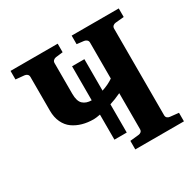

<svg xmlns="http://www.w3.org/2000/svg" viewBox="-148 -830 1001 988"><g transform="rotate(-30 352.5 -335.5)"><path d="M390.1 -97.2H316.9V-246.1Q291.5 -241.2 277.8 -241.2Q242.2 -241.2 211.7 -249.8Q181.2 -258.3 156.7 -275.6Q132.3 -293 118.2 -322.8Q104 -352.5 104 -392.1V-592.8Q104 -602.5 97.7 -608.4Q91.3 -614.3 82 -615.2L30.8 -620.1V-670.9H311V-620.1L269 -615.2Q259.8 -613.8 253.4 -607.9Q247.1 -602.1 247.1 -592.8V-410.2Q247.1 -365.7 266.1 -348.4Q285.2 -331.1 316.9 -331.1V-533.2H390.1V-346.2Q429.2 -358.9 458 -378.9V-592.8Q458 -602.1 451.7 -607.9Q445.3 -613.8 436 -615.2L394 -620.1V-670.9H673.8V-620.1L623 -615.2Q613.8 -614.3 607.4 -608.4Q601.1 -602.5 601.1 -592.8V-78.1Q601.1 -68.4 607.2 -62.7Q613.3 -57.1 623 -56.2L673.8 -50.8V0H384.8V-50.8L436 -56.2Q445.8 -57.1 451.9 -62.7Q458 -68.4 458 -78.1V-292Q420.4 -274.4 390.1 -265.1Z"/></g></svg>

Font: Veleka
Style: Bold
Weight: 700
Designer: Stefan Peev, Context Ltd, 2016; SIL International, 1997-2014.
Foundry: Stefan Peev, Context Ltd, 2016
Version: Version 1.000